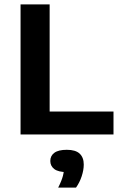

<svg xmlns="http://www.w3.org/2000/svg" viewBox="-20 -615 546 878"><path d="M74 0V-595H207V-105H499V0ZM246 243Q262 211.5 267.8 189Q273.5 166.5 273.5 143.5L297 172H286.5Q246.5 172 228.2 158Q210 144 210 121Q210 97.5 228.5 83.8Q247 70 285.5 70Q325.5 70 344.2 87.5Q363 105 363 137.5Q363 162.5 353.5 191.2Q344 220 327.5 243Z"/></svg>

Font: Encode Sans SC Condensed Thin SemiBold
Style: Regular
Weight: 600
Version: Version 3.002